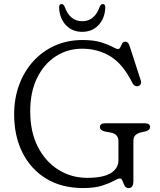

<svg xmlns="http://www.w3.org/2000/svg" viewBox="-20 -913 792 950"><path d="M640 -17Q640 17.5 617 17.5Q602.5 17.5 596.5 5.8Q590.5 -6 586.2 -18Q582 -30 573 -30Q564 -30 542.8 -18Q521.5 -6 484.5 5.8Q447.5 17.5 391.5 17.5Q285 17.5 208.5 -29.2Q132 -76 91 -158.2Q50 -240.5 50 -347Q50 -426.5 75 -493.8Q100 -561 145.5 -610.8Q191 -660.5 252.8 -687.8Q314.5 -715 388 -715Q443.5 -715 479.2 -704Q515 -693 535 -681.8Q555 -670.5 564 -670.5Q571.5 -670.5 575.5 -679.5Q579.5 -688.5 584.5 -697.8Q589.5 -707 600 -707Q614.5 -707 621.5 -685L677 -513.5Q680 -503 675 -495Q670 -487 659.5 -486.5Q644 -485 634.5 -503.5Q588.5 -596 526.5 -634Q464.5 -672 386 -672Q314.5 -672 256.2 -634.5Q198 -597 163.8 -527.8Q129.5 -458.5 129.5 -362.5Q129.5 -260.5 167.2 -186.8Q205 -113 269 -73Q333 -33 411.5 -33Q490.5 -33 528.2 -56.5Q566 -80 566 -120V-215.5Q566 -249.5 528 -257L498 -262.5Q474.5 -269 474.5 -284Q474.5 -303 499.5 -303H697Q722.5 -303 722.5 -284Q722.5 -269.5 700.5 -263L678 -258Q660.5 -254 650.2 -244.2Q640 -234.5 640 -215.5ZM387 -808Q448.5 -808 474 -881Q480 -893 488.5 -893Q502 -893 501 -874.5Q498.5 -821.5 467.2 -788.5Q436 -755.5 387 -755.5Q337.5 -755.5 306.2 -788.5Q275 -821.5 272.5 -874.5Q271.5 -893 285.5 -893Q293.5 -893 299.5 -881Q325 -808 387 -808Z"/></svg>

Font: Fraunces 9pt SuperSoft Light
Style: Regular
Weight: 300
Version: Version 1.000;[b76b70a41]